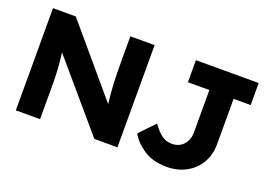

<svg xmlns="http://www.w3.org/2000/svg" viewBox="-101 -963 1715 1236"><g transform="rotate(20 756.0 -345.0)"><path d="M78 -700H234L623 -241Q614 -313 611 -376.5Q608 -440 608 -527V-700H774V0H616L230 -452Q238 -386 241 -340.5Q244 -295 244 -234V0H78ZM863 -128 962 -231Q992 -188 1022.5 -164.5Q1053 -141 1095 -141Q1144 -141 1174 -174Q1204 -207 1204 -257V-549H1057V-700H1487V-549H1370V-237Q1370 -166 1337.5 -110Q1305 -54 1246.5 -22Q1188 10 1113 10Q1021 10 957.5 -31Q894 -72 863 -128Z"/></g></svg>

Font: Lexend Exa HM Xlight
Style: Bold
Weight: 700
Designer: Bonnie Shaver-Troup, Thomas Jockin, Octavio Pardo
Foundry: Lexend
Version: Version 1.091